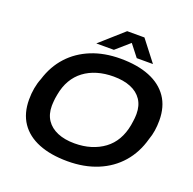

<svg xmlns="http://www.w3.org/2000/svg" viewBox="-150 -1026 1200 1191"><g transform="rotate(20 450.0 -430.5)"><path d="M417 12Q306 12 226.5 -20Q147 -52 105 -114Q63 -176 63 -267Q63 -307 69.5 -343Q76 -379 89 -411Q117 -502 175.5 -566Q234 -630 319 -664.5Q404 -699 511 -699Q623 -699 702.5 -667Q782 -635 824.5 -573Q867 -511 867 -420Q867 -385 862 -352.5Q857 -320 846 -290Q820 -195 761 -127.5Q702 -60 614.5 -24Q527 12 417 12ZM420 -107Q478 -107 527 -122Q576 -137 614.5 -165.5Q653 -194 677.5 -236.5Q702 -279 712 -334Q714 -349 716 -360.5Q718 -372 718.5 -380.5Q719 -389 719.5 -396Q720 -403 720 -410Q720 -465 694.5 -503Q669 -541 621.5 -560.5Q574 -580 508 -580Q450 -580 401 -565.5Q352 -551 314 -522.5Q276 -494 251.5 -452Q227 -410 217 -354Q214 -339 212.5 -327.5Q211 -316 210.5 -307.5Q210 -299 209.5 -292Q209 -285 209 -278Q209 -223 234.5 -185Q260 -147 307.5 -127Q355 -107 420 -107ZM336 -736 490 -873H604L710 -736H603L517 -846H578L452 -736Z"/></g></svg>

Font: Archivo SemiExpanded SemiBold
Style: Italic
Weight: 600
Width: 6
Italic angle: -10°
Designer: Hector Gatti
Foundry: Omnibus-Type
Version: Version 2.001